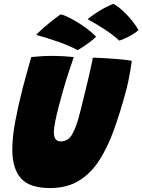

<svg xmlns="http://www.w3.org/2000/svg" viewBox="-20 -964 740 998"><path d="M240.5 13.5Q133 13.5 88.5 -37.5Q44 -88.5 44 -185.5Q44 -250.5 58.5 -329Q73 -407.5 97 -502.5Q107 -541 118.5 -582.2Q130 -623.5 142.5 -667.5Q169 -670 196.8 -671.8Q224.5 -673.5 248 -673.5Q278.5 -673.5 308.8 -671.8Q339 -670 363.5 -667.5Q352.5 -635 338.2 -592.2Q324 -549.5 311 -504.5Q297.5 -458.5 286 -414Q274.5 -369.5 267.2 -333.5Q260 -297.5 260 -277Q260 -229 295.5 -229Q334.5 -229 355 -265.8Q375.5 -302.5 389.5 -355Q394.5 -373.5 402.8 -406.2Q411 -439 420.5 -478.2Q430 -517.5 439 -555.2Q448 -593 454.2 -622.2Q460.5 -651.5 462 -664Q486.5 -664 519 -662Q551.5 -660 583.2 -657.5Q615 -655 637.5 -652.2Q660 -649.5 665 -648Q662 -623 657.2 -595.2Q652.5 -567.5 646.2 -538.2Q640 -509 631.5 -478.5Q604 -377.5 572 -288.5Q540 -199.5 496.5 -131.5Q453 -63.5 390.8 -25Q328.5 13.5 240.5 13.5ZM295 -889.5Q306.5 -888 329.5 -877.2Q352.5 -866.5 380.2 -849.8Q408 -833 434.5 -813Q461 -793 479.5 -773.5Q470 -763 449.5 -747.5Q429 -732 409.5 -719.2Q390 -706.5 382.5 -703.5Q367 -713 340.8 -724.2Q314.5 -735.5 283.2 -746.5Q252 -757.5 221.8 -767Q191.5 -776.5 168.5 -782.5Q173 -789 191.8 -806.2Q210.5 -823.5 238 -846Q265.5 -868.5 295 -889.5ZM568 -944Q578.5 -940.5 595.2 -927.5Q612 -914.5 631.2 -895.5Q650.5 -876.5 668.5 -853.8Q686.5 -831 700 -807.5Q684 -793 663 -781.2Q642 -769.5 624.2 -762Q606.5 -754.5 599 -753Q586.5 -766 567.2 -780.8Q548 -795.5 525.2 -810.5Q502.5 -825.5 479.2 -839.2Q456 -853 435.5 -864Q444 -872.5 481 -897.5Q518 -922.5 568 -944Z"/></svg>

Font: Grandstander Thin Black
Style: Italic
Weight: 900
Italic angle: -15°
Version: Version 1.200